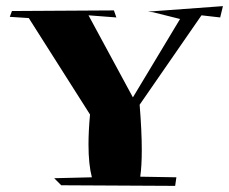

<svg xmlns="http://www.w3.org/2000/svg" viewBox="-20 -673 748 627"><path d="M552 -66 180 -68 157 -91 280 -94Q269 -136 269 -201Q269 -245 274 -299L74 -614L12 -618L19 -637L352 -639L360 -616L269 -623L414 -355L568 -611L480 -633L463 -635L708 -653L699 -616L638 -623L436 -331Q443 -245 443 -183Q443 -131 438 -96L556 -94Z"/></svg>

Font: Xiangcui Kesong Xiangcui Kesong
Style: Regular
Weight: 400
Version: Version 1.501;March 28, 2024;FontCreator 14.0.0.2814 64-bit